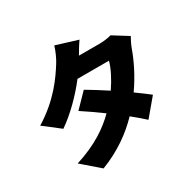

<svg xmlns="http://www.w3.org/2000/svg" viewBox="-192 -1065 1385 1358"><g transform="rotate(-30 500.0 -386.0)"><path d="M587 -796 412 -850C401 -811 377 -759 359 -731C306 -647 219 -517 42 -408L173 -307C267 -372 363 -468 436 -563H693C680 -511 642 -437 598 -373C540 -411 482 -447 436 -474L328 -363C373 -334 432 -293 492 -249C415 -173 310 -98 138 -44L279 78C427 21 537 -60 623 -149C664 -116 700 -85 726 -61L842 -199C814 -221 775 -250 732 -281C801 -379 849 -481 875 -555C886 -585 901 -615 914 -637L792 -713C766 -705 726 -700 693 -700H527C542 -726 565 -765 587 -796Z"/></g></svg>

Font: Noto Sans CJK HK Black
Style: Regular
Weight: 900
Designer: Ryoko NISHIZUKA 西塚涼子 (kana, bopomofo & ideographs); Paul D. Hunt (Latin, Greek & Cyrillic); Sandoll Communications 산돌커뮤니
Foundry: Adobe
Version: Version 2.004;hotconv 1.0.118;makeotfexe 2.5.65603